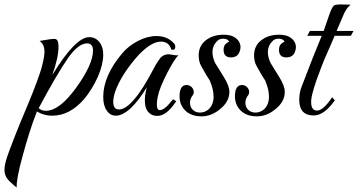

<svg xmlns="http://www.w3.org/2000/svg" viewBox="-80 -519 1609 863"><path d="M-5 324Q-12 319 -20 311.5Q-28 304 -39 294Q-60 273 -60 244Q-60 223 -48 186Q-38 157 -15.5 99Q7 41 44 -46Q55 -72 69 -107.5Q83 -143 99 -189Q103 -200 107 -214.5Q111 -229 115 -248Q117 -259 118.5 -268.5Q120 -278 120 -285Q120 -320 98 -335L147 -343Q155 -344 160 -344Q165 -344 166 -344Q183 -344 183 -309Q183 -260 155 -182Q259 -352 321 -352Q351 -352 369 -327Q384 -306 384 -274Q384 -230 360 -174Q334 -117 300 -76Q235 1 154 1Q117 1 86 -18Q67 30 51.5 79.5Q36 129 22 181Q-7 285 -5 324ZM126 -21Q188 -21 264 -127Q338 -230 338 -292Q338 -324 311 -324Q273 -324 227 -260Q202 -224 168.5 -167Q135 -110 94 -33Q106 -21 126 -21Z M627 2Q605 2 591 -11Q571 -28 571 -68Q571 -94 580 -127Q546 -70 509 -34Q471 1 441 1Q415 1 400 -22Q384 -44 384 -83Q384 -178 469 -279Q483 -296 501 -310Q519 -324 540 -335Q583 -357 623 -357Q672 -357 701 -325Q708 -318 708 -309Q708 -292 690 -296Q680 -332 643 -332Q601 -332 544 -273Q524 -251 506 -227.5Q488 -204 472 -178Q429 -106 429 -61Q429 -27 455 -27Q484 -27 522 -71Q543 -95 565 -130Q587 -165 611 -211Q621 -230 629 -242Q637 -254 642 -260Q658 -276 680 -275L700 -272Q713 -269 722 -271Q713 -262 700.5 -242.5Q688 -223 672 -192Q655 -159 644 -132Q633 -105 629 -84Q627 -74 626 -65.5Q625 -57 625 -50Q625 -24 639 -24Q659 -24 694 -68L698 -73L712 -64L708 -58Q667 2 627 2Z M826 4Q776 4 749 -26Q727 -51 727 -86Q727 -137 759 -137Q771 -137 781 -128Q791 -118 791 -105Q791 -97 787 -92Q774 -76 774 -57Q774 -38 786 -26Q799 -13 819 -13Q840 -13 857 -27Q880 -48 880 -85Q880 -117 863 -157Q856 -167 846.5 -183Q837 -199 825 -221Q818 -233 815.5 -245.5Q813 -258 813 -270Q813 -312 844 -337Q876 -363 926 -363Q940 -363 953.5 -360Q967 -357 978 -349Q1001 -332 1001 -307Q1001 -296 997 -287Q988 -261 958 -261Q925 -261 925 -295Q925 -305 928 -312Q931 -322 950 -332Q943 -345 924 -345Q907 -345 899 -337Q875 -316 875 -284Q875 -262 887 -236Q889 -232 926 -173Q951 -133 951 -106Q951 -63 911 -30Q871 4 826 4Z M1075 4Q1025 4 998 -26Q976 -51 976 -86Q976 -137 1008 -137Q1020 -137 1030 -128Q1040 -118 1040 -105Q1040 -97 1036 -92Q1023 -76 1023 -57Q1023 -38 1035 -26Q1048 -13 1068 -13Q1089 -13 1106 -27Q1129 -48 1129 -85Q1129 -117 1112 -157Q1105 -167 1095.5 -183Q1086 -199 1074 -221Q1067 -233 1064.5 -245.5Q1062 -258 1062 -270Q1062 -312 1093 -337Q1125 -363 1175 -363Q1189 -363 1202.5 -360Q1216 -357 1227 -349Q1250 -332 1250 -307Q1250 -296 1246 -287Q1237 -261 1207 -261Q1174 -261 1174 -295Q1174 -305 1177 -312Q1180 -322 1199 -332Q1192 -345 1173 -345Q1156 -345 1148 -337Q1124 -316 1124 -284Q1124 -262 1136 -236Q1138 -232 1175 -173Q1200 -133 1200 -106Q1200 -63 1160 -30Q1120 4 1075 4Z M1330 0Q1265 0 1265 -71Q1265 -85 1267.5 -100Q1270 -115 1276 -130Q1329 -270 1366 -358H1301L1313 -380H1375L1399 -450Q1412 -487 1421 -494Q1428 -499 1453 -499L1496 -498Q1476 -481 1466 -457L1433 -380H1509L1497 -358H1424Q1417 -342 1410.5 -326Q1404 -310 1396 -293Q1375 -247 1360 -206Q1342 -159 1331.5 -125Q1321 -91 1319 -71Q1315 -22 1345 -22Q1373 -22 1413 -82L1425 -68Q1377 0 1330 0Z"/></svg>

Font: Carattere
Style: Regular
Weight: 400
Designer: Robert E. Leuschke
Foundry: Robert E. Leuschke
Version: Version 1.010; ttfautohint (v1.8.3)